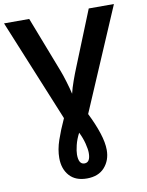

<svg xmlns="http://www.w3.org/2000/svg" viewBox="-101 -785 839 1096"><g transform="rotate(-10 318.5 -237.0)"><path d="M313 240Q380 240 416 199.5Q452 159 452 99Q452 56 433.5 -0.5Q415 -57 383 -121L637 -714H491L361 -392Q349 -363 334.5 -322.5Q320 -282 313 -251Q306 -282 293 -325Q280 -368 270 -393L146 -714H0L243 -122Q214 -59 195.5 -5Q177 49 177 98Q177 161 212 200.5Q247 240 313 240ZM314 153Q280 153 280 96Q280 76 288 42.5Q296 9 314 -25Q331 9 339.5 43Q348 77 348 98Q348 153 314 153Z"/></g></svg>

Font: Noto Sans UI
Style: Bold
Weight: 700
Designer: Monotype Design Team
Foundry: Monotype Imaging Inc.
Version: Version 1.901